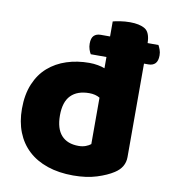

<svg xmlns="http://www.w3.org/2000/svg" viewBox="-81 -770 756 856"><g transform="rotate(10 297.0 -342.5)"><path d="M291 -530Q286 -538 282 -550Q278 -562 278 -576Q278 -601 289 -612Q300 -623 320 -623H362V-691Q372 -694 394 -697.5Q416 -701 439 -701Q482 -701 506.5 -686.5Q531 -672 532 -623H581Q585 -616 589.5 -604Q594 -592 594 -578Q594 -553 583 -541.5Q572 -530 552 -530H532V-107Q532 -60 488 -32Q459 -13 413 1.5Q367 16 307 16Q242 16 190.5 -1.5Q139 -19 103.5 -52Q68 -85 49.5 -132Q31 -179 31 -238Q31 -302 51 -350Q71 -398 106.5 -429Q142 -460 189.5 -475.5Q237 -491 292 -491Q312 -491 331 -487.5Q350 -484 362 -479V-530ZM315 -358Q261 -358 232 -328.5Q203 -299 203 -238Q203 -178 230 -148Q257 -118 308 -118Q326 -118 340.5 -123.5Q355 -129 363 -136V-346Q343 -358 315 -358Z"/></g></svg>

Font: Baloo Tammudu
Style: Regular
Weight: 400
Designer: Omkar Shende and Ek Type
Foundry: Ek Type
Version: Version 1.007;PS 1.000;hotconv 1.0.88;makeotf.lib2.5.647800